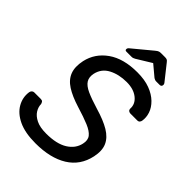

<svg xmlns="http://www.w3.org/2000/svg" viewBox="-255 -1004 1130 1130"><g transform="rotate(45 310.0 -439.0)"><path d="M255 10Q168 10 113 -16Q58 -42 33.5 -85Q9 -128 16 -176Q17 -184 23 -190.5Q29 -197 38 -197H93Q104 -197 108.5 -191Q113 -185 115 -177Q115 -153 129.5 -129.5Q144 -106 175.5 -90.5Q207 -75 259 -75Q345 -75 394 -105.5Q443 -136 454 -187Q462 -222 445 -243.5Q428 -265 387.5 -282Q347 -299 281 -319Q213 -340 171 -367Q129 -394 114 -433.5Q99 -473 111 -530Q129 -611 199 -660.5Q269 -710 384 -710Q445 -710 489 -693.5Q533 -677 561 -649.5Q589 -622 599.5 -590.5Q610 -559 605 -529Q604 -522 599 -515.5Q594 -509 583 -509H526Q520 -509 513 -513Q506 -517 505 -528Q508 -569 473 -597Q438 -625 380 -625Q316 -625 268 -600Q220 -575 208 -522Q201 -488 215 -465.5Q229 -443 266 -426Q303 -409 366 -390Q441 -368 486 -341Q531 -314 548 -275.5Q565 -237 553 -180Q533 -86 455.5 -38Q378 10 255 10ZM252 -750Q240 -750 241 -761Q241 -769 250 -776L367 -873Q380 -884 387.5 -886Q395 -888 403 -888H435Q444 -888 450.5 -886Q457 -884 465 -873L541 -777Q546 -770 544 -762Q542 -750 528 -750H500Q494 -750 489 -752Q484 -754 479 -757L411 -814L318 -757Q312 -754 307 -752Q302 -750 295 -750Z"/></g></svg>

Font: Rubik
Style: Italic
Weight: 400
Italic angle: -12°
Designer: Hubert and Fischer
Foundry: Hubert and Fischer
Version: Version 2.300;gftools[0.9.30]